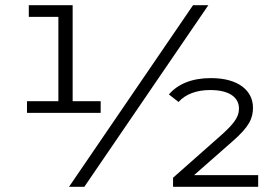

<svg xmlns="http://www.w3.org/2000/svg" viewBox="-20 -720 1069 740"><path d="M260 -700H91V-655H205V-330H84V-285H368V-330H260ZM305 0 783 -700H724L246 0ZM975 0V-45H728L877 -176C941 -232 955 -264 955 -305C955 -369 901 -419 793 -419C721 -419 666 -397 631 -356L668 -327C696 -358 739 -373 790 -373C869 -373 901 -341 901 -302C901 -274 889 -250 837 -203L647 -35V0Z"/></svg>

Font: Montserrat Z
Style: Regular
Weight: 400
Designer: Julieta Ulanovsky
Foundry: Julieta Ulanovsky
Version: Version 8.000